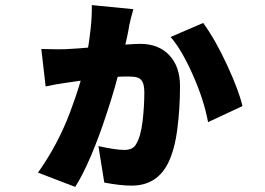

<svg xmlns="http://www.w3.org/2000/svg" viewBox="-20 -658 1040 753"><path d="M494 -589Q488 -563 487 -559Q482 -524 462 -442L454 -408Q435 -323 400 -218Q370 -125 337.5 -48.5Q305 28 275 75L129 19Q207 -91 254.5 -217Q302 -343 320 -438Q342 -561 340 -638L503 -622ZM931 -242 796 -179Q780 -266 736 -365Q692 -464 649 -513L777 -568Q826 -500 871.5 -401Q917 -302 931 -242ZM235 -465Q266 -466 385 -476Q497 -486 530 -486Q602 -486 644 -441.5Q686 -397 686 -320Q686 -234 675.5 -152.5Q665 -71 640 -20Q596 70 496 70Q452 70 389 58L366 -85Q434 -70 467 -70Q502 -70 514 -93Q532 -123 539 -181Q546 -239 546 -294Q546 -323 539 -336.5Q532 -350 519 -354Q506 -358 481 -358Q398 -358 237 -333L199 -327Q159 -319 159 -319L142 -466Q210 -464 235 -465Z"/></svg>

Font: Merged Yaku Han JP Black
Style: Regular
Weight: 900
Designer: Ryoko NISHIZUKA 西塚涼子 (kana, bopomofo & ideographs); Paul D. Hunt (Latin, Greek & Cyrillic); Sandoll Communications 산돌커뮤니
Foundry: Adobe
Version: Version 2.004